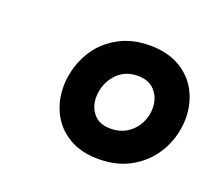

<svg xmlns="http://www.w3.org/2000/svg" viewBox="-69 -818 570 510"><g transform="rotate(20 216.0 -562.5)"><path d="M97.7 -547.4Q97.7 -564.9 101.6 -584.5Q109.4 -623.5 131.8 -656Q154.3 -688.5 191.4 -708.3Q228.5 -728 277.3 -728Q327.1 -728 362.1 -707.5Q397 -687 414.6 -652.8Q432.1 -618.7 432.1 -578.1Q432.1 -561 428.2 -540.5Q420.4 -502 397.5 -469.5Q374.5 -437 337.2 -417.2Q299.8 -397.5 251 -397.5Q201.2 -397.5 166.7 -418Q132.3 -438.5 115 -472.7Q97.7 -506.8 97.7 -547.4ZM340.3 -573.2Q340.3 -601.6 323.5 -621.3Q306.6 -641.1 274.4 -641.1Q240.2 -641.1 218 -619.4Q195.8 -597.7 190.4 -566.4Q189 -558.6 189 -549.8Q189 -522.5 205.3 -503.4Q221.7 -484.4 252.9 -484.4Q279.8 -484.4 299.8 -497.3Q319.8 -510.3 330.1 -530.8Q340.3 -551.3 340.3 -573.2Z"/></g></svg>

Font: Reddit Sans Vanilla ExtraBold
Style: Italic
Weight: 800
Italic angle: -11.25°
Designer: Stephen Hutchings
Version: Version 1.013